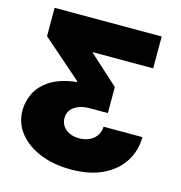

<svg xmlns="http://www.w3.org/2000/svg" viewBox="-109 -633 877 932"><g transform="rotate(15 329.5 -167.0)"><path d="M329.6 202.1Q243.7 202.1 175.5 174.6Q107.4 147 68.4 97.9Q29.3 48.8 29.3 -16.1Q29.3 -56.6 48.3 -98.6Q67.4 -140.6 115.2 -173.1Q163.1 -205.6 249 -215.8V-220.2L51.3 -393.1V-535.6H589.4V-375.5H286.6V-372.6L433.1 -239.7V-108.9H341.3Q311 -108.9 287.1 -99.6Q263.2 -90.3 249.5 -73.2Q235.8 -56.2 235.8 -32.2Q235.8 -9.8 247.3 7.8Q258.8 25.4 280 35.4Q301.3 45.4 329.6 45.4Q358.9 45.4 381.1 34.9Q403.3 24.4 416.3 5.1Q429.2 -14.2 430.2 -39.6H625.5Q625 28.3 590.6 83Q556.2 137.7 490 169.9Q423.8 202.1 329.6 202.1Z"/></g></svg>

Font: Inter 20pt Black
Style: Regular
Weight: 900
Version: Version 4.001;git-66647c0bb